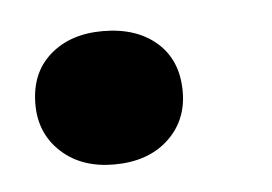

<svg xmlns="http://www.w3.org/2000/svg" viewBox="-28 -171 305 215"><g transform="rotate(-5 125.0 -64.0)"><path d="M11.2 -64Q11.2 -99.1 33.9 -119.1Q56.6 -139.2 93.3 -139.2Q131.3 -139.2 154.1 -119.1Q176.8 -99.1 176.8 -64Q176.8 -31.2 154.1 -10.3Q131.3 10.7 93.3 10.7Q56.6 10.7 33.9 -10.3Q11.2 -31.2 11.2 -64Z"/></g></svg>

Font: PT Astra Sans
Style: Bold Italic
Weight: 700
Italic angle: -16°
Designer: A.Korolkova, I. Chaeva
Foundry: ParaType Ltd
Version: Version 1.002W